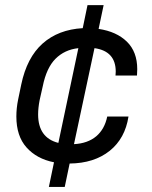

<svg xmlns="http://www.w3.org/2000/svg" viewBox="-20 -630 594 750"><path d="M431.2 -335 432.1 -350.1Q432.1 -430.2 349.1 -441.9L269 -66.9Q322.8 -69.8 356 -97.7Q388.7 -125.5 398.9 -174.8H481.9Q468.8 -89.4 408.7 -41Q347.7 7.8 252 8.8L232.9 100.1H170.9L190.9 3.9Q123.5 -9.3 83.5 -54.2Q43.9 -98.6 43.9 -174.8Q43.9 -207.5 50.8 -241.2L63 -299.8Q85 -405.3 146.5 -460Q208 -514.6 303.2 -520L321.8 -609.9H384.8L365.2 -517.1Q435.1 -506.8 475.6 -467.3Q516.1 -427.7 516.1 -359.9Q516.1 -348.6 515.1 -335ZM208 -71.8 286.1 -441.9Q232.4 -436 196.8 -400.4Q161.6 -365.2 147 -293L134.8 -238.8Q128.9 -208 128.9 -183.1Q128.9 -91.8 208 -71.8Z"/></svg>

Font: D-DIN Exp
Style: DINExp-Italic
Weight: 400
Width: 7
Italic angle: -12°
Designer: Charles Nix
Foundry: Datto Inc.
Version: Version 1.00